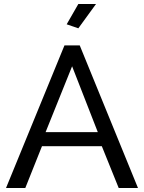

<svg xmlns="http://www.w3.org/2000/svg" viewBox="-20 -936 717 956"><path d="M301 -710H377L667 0H571L487 -208H189L106 0H10ZM467 -278 339 -606 207 -278ZM370 -795 312 -815 370 -916H458Z"/></svg>

Font: Raleway Medium
Style: Regular
Weight: 500
Designer: Matt McInerney, Pablo Impallari, Rodrigo Fuenzalida
Foundry: Matt McInerney, Pablo Impallari, Rodrigo Fuenzalida
Version: Version 4.026